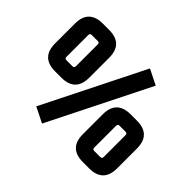

<svg xmlns="http://www.w3.org/2000/svg" viewBox="-150 -936 1182 1182"><g transform="rotate(45 441.0 -345.0)"><path d="M34 -396V-568Q34 -690 156 -690H210Q332 -690 332 -568V-396Q332 -274 210 -274H156Q34 -274 34 -396ZM142 -386Q142 -372 156 -372H210Q224 -372 224 -386V-578Q224 -592 210 -592H156Q142 -592 142 -578ZM226 -40 556 -700 656 -650 326 10ZM550 -122V-294Q550 -416 672 -416H726Q848 -416 848 -294V-122Q848 0 726 0H672Q550 0 550 -122ZM658 -112Q658 -98 672 -98H726Q740 -98 740 -112V-304Q740 -318 726 -318H672Q658 -318 658 -304Z"/></g></svg>

Font: Oxanium ExtraLight
Style: Bold
Weight: 700
Version: Version 2.000